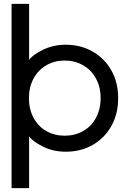

<svg xmlns="http://www.w3.org/2000/svg" viewBox="-20 -772 673 996"><path d="M593 -263Q593 -181 557.5 -118Q522 -55 460.5 -20Q399 15 321 15Q255 15 201 -12.5Q147 -40 131 -65V204H40V-752H131V-461Q146 -485 200.5 -512.5Q255 -540 321 -540Q398 -540 460 -505Q522 -470 557.5 -407Q593 -344 593 -263ZM502 -263Q502 -320 478 -364.5Q454 -409 411 -433.5Q368 -458 316 -458Q263 -458 220.5 -433.5Q178 -409 154 -364.5Q130 -320 130 -263Q130 -206 154 -161Q178 -116 220.5 -92Q263 -68 316 -68Q368 -68 411 -92Q454 -116 478 -161Q502 -206 502 -263Z"/></svg>

Font: AtCorfu Sans
Style: AtCorfu Sans Regular
Weight: 400
Designer: Kostas Teopoulos
Foundry: Kostas Teopoulos
Version: Version 1.00 July 8, 2025, initial release